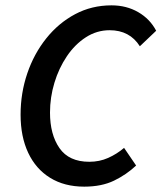

<svg xmlns="http://www.w3.org/2000/svg" viewBox="-20 -686 604 718"><path d="M295 12Q221 12 167.5 -21Q114 -54 85.5 -114.5Q57 -175 57 -257Q57 -338 82 -411.5Q107 -485 153 -542.5Q199 -600 261 -633Q323 -666 397 -666Q453 -666 497 -640.5Q541 -615 564 -571L503 -513Q465 -573 390 -573Q342 -573 301 -546.5Q260 -520 230 -475.5Q200 -431 183.5 -376.5Q167 -322 167 -265Q167 -183 202.5 -132Q238 -81 314 -81Q352 -81 384.5 -95.5Q417 -110 444 -133L489 -67Q453 -33 406.5 -10.5Q360 12 295 12Z"/></svg>

Font: Source Sans 3 Semibold
Style: Italic
Weight: 600
Italic angle: -11°
Designer: Paul D. Hunt
Foundry: Adobe
Version: Version 3.052;hotconv 1.1.0;makeotfexe 2.6.0